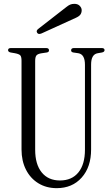

<svg xmlns="http://www.w3.org/2000/svg" viewBox="-20 -970 576 999"><path d="M275 9Q221 9 179.5 -16.5Q138 -42 115 -87.5Q92 -133 92 -192V-654Q92 -675 85.5 -682Q79 -689 58 -693L35 -697Q22 -700 22 -709Q22 -720 37 -720H220Q235 -720 235 -708Q235 -699 224 -697L197 -693Q177 -690 170 -682Q163 -674 163 -653V-191Q163 -115 197 -73Q231 -31 292 -31Q354 -31 388 -73Q422 -115 422 -191V-633Q422 -687 388 -693L361 -697Q350 -699 350 -708Q350 -720 365 -720H509Q524 -720 524 -709Q524 -700 511 -697L488 -693Q454 -687 454 -634V-192Q454 -101 405 -46Q356 9 275 9ZM196 -796Q179 -789 173 -800Q166 -811 182 -822L326 -934Q336 -942 345 -946Q354 -950 367 -950Q385 -950 395 -939.5Q405 -929 405 -917Q405 -904 398.5 -894.5Q392 -885 374 -877Z"/></svg>

Font: Instrument Serif
Style: Regular
Weight: 400
Designer: Rodrigo Fuenzalida
Foundry: fragTYPE
Version: Version 1.000; ttfautohint (v1.8.4.7-5d5b);gftools[0.9.27]